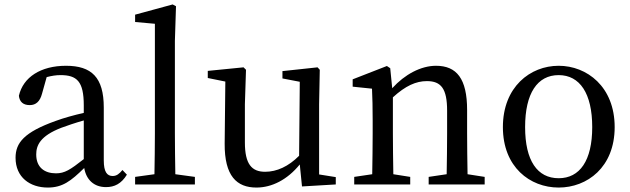

<svg xmlns="http://www.w3.org/2000/svg" viewBox="-20 -830 2835 864"><path d="M357 -114C296 -66 271 -50 232 -50C181 -50 143 -76 143 -135C143 -175 160 -218 256 -255C280 -264 318 -277 357 -288ZM531 -65C517 -48 505 -38 487 -38C462 -38 447 -56 447 -108V-346C447 -482 392 -534 277 -534C164 -534 84 -483 65 -399C68 -372 84 -357 114 -357C142 -357 160 -374 169 -408L190 -483C213 -489 233 -492 252 -492C326 -492 357 -464 357 -356V-322C313 -312 266 -299 231 -286C88 -235 50 -187 50 -120C50 -32 115 14 195 14C261 14 299 -15 359 -74C368 -21 403 12 457 12C495 12 526 -3 551 -44Z M769 -46C768 -106 767 -170 767 -230V-646L772 -802L757 -810L588 -764V-731L677 -723V-230C677 -170 676 -106 675 -46L588 -34V0H857V-34Z M1416 -45V-361L1419 -516L1409 -527L1251 -510V-477L1329 -462L1326 -129C1278 -81 1226 -57 1173 -57C1113 -57 1082 -91 1082 -189V-361L1087 -516L1076 -527L915 -511V-479L994 -463L991 -184C990 -38 1045 14 1134 14C1203 14 1273 -21 1329 -90L1339 9L1491 0V-33Z M2084 -46C2083 -101 2082 -177 2082 -230V-335C2082 -476 2035 -534 1942 -534C1874 -534 1801 -495 1745 -433L1736 -523L1721 -533L1567 -473V-440L1654 -431C1656 -387 1657 -349 1657 -287V-230C1657 -179 1656 -102 1655 -46L1574 -34V0H1826V-34L1750 -46C1749 -102 1748 -179 1748 -230V-392C1805 -444 1852 -465 1901 -465C1965 -465 1992 -431 1992 -332V-230C1992 -177 1991 -101 1990 -46L1909 -34V0H2161V-34Z M2494 14C2622 14 2746 -77 2746 -258C2746 -440 2621 -534 2494 -534C2366 -534 2243 -439 2243 -258C2243 -78 2365 14 2494 14ZM2494 -28C2398 -28 2343 -107 2343 -258C2343 -410 2398 -492 2494 -492C2589 -492 2645 -410 2645 -258C2645 -107 2589 -28 2494 -28Z"/></svg>

Font: Source Han Serif JP Medium
Style: Regular
Weight: 500
Designer: Ryoko NISHIZUKA 西塚涼子 (kana & ideographs); Frank Grießhammer (Latin, Greek & Cyrillic); Wenlong ZHANG 张文龙 (bopomofo); San
Foundry: Adobe Systems Incorporated
Version: Version 1.001;PS 1.001;hotconv 16.6.54;makeotf.lib2.5.65590